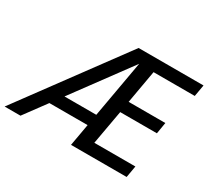

<svg xmlns="http://www.w3.org/2000/svg" viewBox="-155 -921 1238 1142"><g transform="rotate(30 464.0 -350.0)"><path d="M-17 0 499 -700H945L931 -620H648L608 -393H860L847 -315H595L553 -80H835L821 0H439L549 -620L92 0ZM148 -151 204 -230H526L512 -151Z"/></g></svg>

Font: DM Sans 9pt Medium
Style: Italic
Weight: 500
Italic angle: -10°
Version: Version 4.004;gftools[0.9.30]